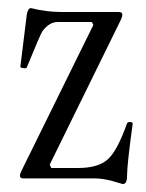

<svg xmlns="http://www.w3.org/2000/svg" viewBox="-20 -445 363 479"><path d="M286.1 14.2Q285.6 14.2 257.8 5.9Q233.9 0 215.8 0H37.1Q29.8 0 29.8 -6.8Q29.8 -11.2 33.2 -18.1L212.9 -382.8L209 -390.1H124Q103 -390.1 85.9 -367.2Q80.1 -358.4 46.9 -276.9Q45.9 -273.9 38.3 -274.9Q30.8 -275.9 30.8 -278.8L46.9 -409.2Q49.8 -424.8 57.1 -424.8Q95.7 -415 134.8 -415H276.9Q285.2 -415 285.2 -408.2Q285.2 -404.3 282.2 -397L104 -34.2L107.9 -25.9H174.8Q225.1 -25.9 249 -47.6Q272.9 -69.3 296.9 -137.2Q297.9 -139.6 301.5 -140.4Q305.2 -141.1 308.3 -139.9Q311.5 -138.7 311 -136.2Q296.9 -34.2 296.9 -4.9Q296.9 14.2 286.1 14.2Z"/></svg>

Font: Junicode SmCond Light
Style: Regular
Weight: 300
Width: 4
Designer: Peter S. Baker
Version: Version 2.206